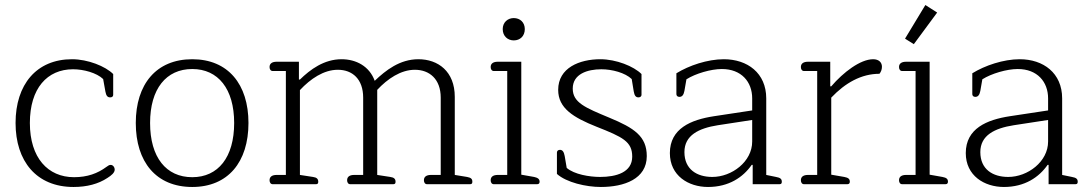

<svg xmlns="http://www.w3.org/2000/svg" viewBox="-20 -734 4339 765"><path d="M273 11C326 11 372 -1 408 -25C424 -35 437 -46 437 -58C437 -68 430 -77 421 -77C415 -77 411 -74 404 -69C369 -43 328 -28 275 -28C171 -28 99 -105 99 -244C99 -382 168 -458 271 -458C313 -458 365 -444 391 -419L400 -369C403 -353 408 -346 419 -346C427 -346 431 -350 431 -356V-439C400 -470 330 -498 267 -498C125 -498 42 -397 42 -244C42 -92 125 11 273 11Z M746 11C889 11 970 -89 970 -244C970 -398 889 -498 746 -498C602 -498 521 -398 521 -244C521 -89 602 11 746 11ZM746 -28C642 -28 578 -107 578 -244C578 -380 642 -459 746 -459C849 -459 913 -380 913 -244C913 -107 849 -28 746 -28Z M1067 0H1239C1247 0 1248 -5 1248 -10C1248 -21 1242 -27 1227 -29L1175 -37V-375C1217 -420 1270 -456 1326 -456C1384 -456 1427 -419 1427 -345V-37H1391C1375 -37 1363 -31 1363 -16C1363 -6 1368 0 1376 0H1547C1555 0 1556 -5 1556 -10C1556 -21 1550 -27 1535 -29L1483 -37V-376C1524 -420 1577 -456 1633 -456C1691 -456 1736 -419 1736 -345V-37H1697C1681 -37 1669 -31 1669 -16C1669 -6 1674 0 1682 0H1853C1861 0 1862 -5 1862 -10C1862 -21 1857 -26 1841 -29L1792 -37V-348C1792 -450 1725 -498 1647 -498C1573 -498 1517 -454 1473 -412C1452 -470 1399 -498 1341 -498C1271 -498 1216 -457 1175 -417H1171V-488H1082C1066 -488 1054 -482 1054 -467C1054 -457 1059 -451 1067 -451H1119V-37H1082C1066 -37 1054 -31 1054 -16C1054 -6 1059 0 1067 0Z M2027 -573C2052 -573 2071 -590 2071 -618C2071 -645 2052 -662 2027 -662C2003 -662 1983 -645 1983 -618C1983 -590 2003 -573 2027 -573ZM1948 0H2120C2128 0 2130 -5 2130 -10C2130 -21 2122 -26 2108 -29L2057 -38V-488H1963C1947 -488 1935 -482 1935 -467C1935 -457 1940 -451 1948 -451H2001V-37H1963C1947 -37 1935 -31 1935 -16C1935 -6 1940 0 1948 0Z M2374 11C2467 11 2557 -21 2557 -112C2557 -191 2507 -224 2408 -265C2312 -305 2262 -325 2262 -381C2262 -439 2320 -458 2376 -458C2419 -458 2471 -444 2497 -419L2505 -370C2508 -353 2513 -346 2524 -346C2532 -346 2536 -351 2536 -356V-439C2505 -470 2435 -498 2372 -498C2289 -498 2204 -464 2204 -376C2204 -303 2264 -266 2357 -229C2461 -188 2499 -170 2499 -110C2499 -47 2435 -29 2371 -29C2329 -29 2268 -39 2238 -65L2230 -112C2227 -128 2222 -137 2211 -137C2203 -137 2199 -132 2199 -126V-41C2237 -7 2315 11 2374 11Z M2801 11C2884 11 2941 -28 2975 -77H2979V0H3086C3094 0 3095 -5 3095 -10C3095 -21 3089 -26 3072 -29L3033 -37V-342C3033 -443 2958 -498 2864 -498C2799 -498 2725 -473 2675 -442V-359C2675 -353 2679 -348 2687 -348C2698 -348 2704 -356 2707 -372L2715 -418C2751 -441 2813 -459 2856 -459C2934 -459 2977 -408 2977 -342V-294L2825 -271C2733 -257 2649 -222 2649 -124C2649 -34 2723 11 2801 11ZM2818 -29C2757 -29 2707 -59 2707 -128C2707 -195 2764 -223 2840 -235L2977 -256V-170C2977 -90 2896 -29 2818 -29Z M3184 0H3356C3364 0 3366 -5 3366 -10C3366 -21 3360 -26 3344 -29L3292 -38V-345C3348 -404 3412 -440 3484 -440C3490 -447 3494 -457 3494 -468C3494 -486 3481 -498 3459 -498C3408 -498 3340 -446 3292 -390H3288V-488H3199C3183 -488 3171 -482 3171 -467C3171 -457 3176 -451 3184 -451H3236V-37H3199C3183 -37 3171 -31 3171 -16C3171 -6 3176 0 3184 0Z M3621 -558 3714 -684 3667 -714 3586 -580ZM3575 0H3747C3755 0 3757 -5 3757 -10C3757 -21 3751 -26 3735 -29L3684 -38V-488H3590C3574 -488 3562 -482 3562 -467C3562 -457 3567 -451 3575 -451H3628V-37H3590C3574 -37 3562 -31 3562 -16C3562 -6 3567 0 3575 0Z M3980 11C4063 11 4120 -28 4154 -77H4158V0H4265C4273 0 4274 -5 4274 -10C4274 -21 4268 -26 4251 -29L4212 -37V-342C4212 -443 4137 -498 4043 -498C3978 -498 3904 -473 3854 -442V-359C3854 -353 3858 -348 3866 -348C3877 -348 3883 -356 3886 -372L3894 -418C3930 -441 3992 -459 4035 -459C4113 -459 4156 -408 4156 -342V-294L4004 -271C3912 -257 3828 -222 3828 -124C3828 -34 3902 11 3980 11ZM3997 -29C3936 -29 3886 -59 3886 -128C3886 -195 3943 -223 4019 -235L4156 -256V-170C4156 -90 4075 -29 3997 -29Z"/></svg>

Font: Maitree Light
Style: Regular
Weight: 300
Designer: CadsonDemak Team
Foundry: CadsonDemak
Version: Version 1.000;PS 001.000;hotconv 1.0.88;makeotf.lib2.5.64775